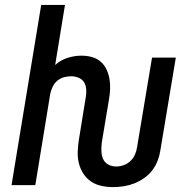

<svg xmlns="http://www.w3.org/2000/svg" viewBox="-20 -755 790 783"><path d="M442 8Q417 8 393.5 3Q370 -2 351 -15Q332 -28 319.5 -47.5Q307 -67 301.5 -90Q296 -113 297 -137.5Q298 -162 302 -187L330 -360Q333 -376 331.5 -392Q330 -408 322.5 -420Q315 -432 300.5 -438Q286 -444 270 -444Q256 -444 241 -440Q226 -436 214 -426Q202 -416 195 -401.5Q188 -387 185 -373L124 0H27L148 -735H245L205 -490Q227 -510 255.5 -519Q284 -528 312 -528Q334 -528 354.5 -522.5Q375 -517 390.5 -503.5Q406 -490 414.5 -471.5Q423 -453 426.5 -432.5Q430 -412 429 -390.5Q428 -369 424 -347L395 -173Q393 -156 393.5 -138.5Q394 -121 400.5 -106.5Q407 -92 421.5 -84Q436 -76 454 -76Q469 -76 484.5 -81.5Q500 -87 512 -98.5Q524 -110 530.5 -125Q537 -140 539 -155L600 -520H697L634 -142Q631 -121 623 -100Q615 -79 601 -60.5Q587 -42 567.5 -28.5Q548 -15 527.5 -7Q507 1 485 4.5Q463 8 442 8Z"/></svg>

Font: Iosevka Custom Medium Oblique
Style: Regular
Weight: 500
Italic angle: -9°
Designer: Belleve Invis
Foundry: Belleve Invis
Version: Version 27.0.1